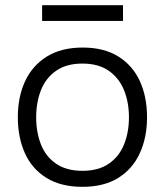

<svg xmlns="http://www.w3.org/2000/svg" viewBox="-20 -717 638 743"><path d="M299 6Q216 6 160 -28.5Q104 -63 76.5 -124Q49 -185 49 -263Q49 -342 77 -402.5Q105 -463 161 -498Q217 -533 300 -533Q383 -533 438.5 -498Q494 -463 521.5 -402.5Q549 -342 549 -263Q549 -185 521 -124Q493 -63 437.5 -28.5Q382 6 299 6ZM299 -56Q361 -56 401 -83.5Q441 -111 460 -158Q479 -205 479 -263Q479 -321 460 -368Q441 -415 401 -443Q361 -471 299 -471Q237 -471 197 -443Q157 -415 138.5 -368Q120 -321 120 -263Q120 -205 138.5 -158Q157 -111 197 -83.5Q237 -56 299 -56ZM143 -636V-697H456V-636Z"/></svg>

Font: Onest Light
Style: Regular
Weight: 300
Designer: Dmitri Voloshin, Andrey Kudryavtsev
Foundry: Dmitri Voloshin, Andrey Kudryavtsev
Version: Version 1.000;gftools[0.9.33]